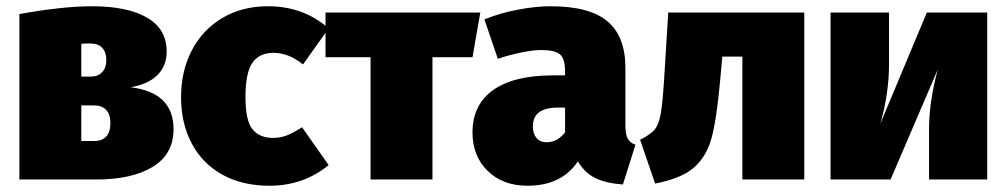

<svg xmlns="http://www.w3.org/2000/svg" viewBox="-20 -574 3219 614"><path d="M535 -161Q535 -81 468.5 -40.5Q402 0 288 0H42V-529Q181 -554 274 -554Q388 -554 450.5 -517.5Q513 -481 513 -409Q513 -364 484 -334.5Q455 -305 398 -295Q535 -278 535 -161ZM240 -434V-329H270Q293 -329 306.5 -343Q320 -357 320 -382Q320 -407 307 -421Q294 -435 269 -435Q253 -435 240 -434ZM333 -181Q333 -208 319.5 -222.5Q306 -237 280 -237H240V-123H280Q333 -123 333 -181Z M1031 -483 949 -368Q903 -405 855 -405Q809 -405 787 -373Q765 -341 765 -263Q765 -188 787.5 -160.5Q810 -133 853 -133Q876 -133 896 -140.5Q916 -148 946 -167L1031 -46Q950 20 842 20Q755 20 691 -15.5Q627 -51 593 -115.5Q559 -180 559 -263Q559 -347 593.5 -413Q628 -479 691 -516.5Q754 -554 837 -554Q951 -554 1031 -483Z M1491 -391H1363V0H1165V-391H1021V-534H1516Z M2012 -111 1972 16Q1918 12 1884 -4.5Q1850 -21 1828 -58Q1776 20 1667 20Q1588 20 1539.5 -27.5Q1491 -75 1491 -150Q1491 -239 1557 -286Q1623 -333 1749 -333H1787V-346Q1787 -386 1771 -400Q1755 -414 1710 -414Q1686 -414 1648.5 -406.5Q1611 -399 1572 -386L1529 -512Q1578 -532 1635.5 -543Q1693 -554 1740 -554Q1866 -554 1923 -505.5Q1980 -457 1980 -357V-173Q1980 -145 1987 -131.5Q1994 -118 2012 -111ZM1787 -151V-230H1766Q1724 -230 1704 -215Q1684 -200 1684 -169Q1684 -146 1696 -132.5Q1708 -119 1728 -119Q1746 -119 1761.5 -128Q1777 -137 1787 -151Z M2552 -534V0H2354V-393H2290L2283 -317Q2272 -195 2256 -134.5Q2240 -74 2199.5 -38.5Q2159 -3 2075 13L2027 -127Q2060 -144 2073 -159Q2086 -174 2092.5 -208Q2099 -242 2104 -324L2117 -534Z M3137 0H2951V-160Q2951 -249 2979 -352L2828 0H2636V-534H2823V-370Q2823 -274 2795 -178L2944 -534H3137Z"/></svg>

Font: FiraGO Heavy
Style: Regular
Weight: 900
Designer: bBox Type
Foundry: bBox Type GmbH
Version: Version 1.001